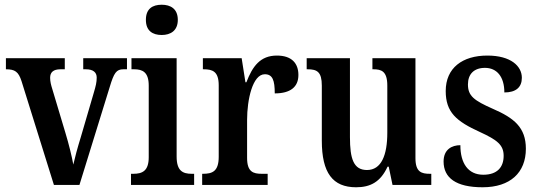

<svg xmlns="http://www.w3.org/2000/svg" viewBox="-20 -782 2274 812"><path d="M71 -439 208 0H316L444 -414C462 -474 472 -489 502 -489H517V-536H332V-489H343C374 -489 389 -476 389 -454C389 -434 385 -418 377 -391L322 -203C308 -158 296 -113 290 -86C284 -120 271 -173 257 -219L201 -406C196 -422 192 -437 192 -453C192 -476 205 -489 236 -489H254V-536H5V-489C43 -489 58 -479 71 -439Z M664 -634C701 -634 732 -652 732 -698C732 -745 701 -762 664 -762C625 -762 597 -745 597 -698C597 -652 625 -634 664 -634ZM534 0H801V-47H791C753 -47 727 -59 727 -120V-536H536V-489H547C583 -489 609 -477 609 -420V-117C609 -59 582 -47 544 -47H534Z M835 0H1112V-47H1087C1051 -47 1025 -55 1025 -114V-275C1025 -360 1048 -468 1100 -468C1133 -468 1142 -442 1142 -387C1208 -387 1242 -414 1242 -465C1242 -514 1214 -547 1151 -547C1081 -547 1048 -502 1022 -434H1018L1002 -536H838V-489H841C879 -489 905 -480 905 -421V-119C905 -56 877 -47 838 -47H835Z M1486 10C1546 10 1589 -12 1619 -77H1624L1640 0H1804V-47H1798C1763 -47 1737 -54 1737 -113V-536H1555V-489H1559C1593 -489 1618 -481 1618 -420V-221C1618 -126 1593 -63 1532 -63C1475 -63 1460 -111 1460 -202V-536H1277V-489H1281C1321 -489 1341 -478 1341 -420V-187C1341 -51 1387 10 1486 10Z M2021 10C2138 10 2204 -52 2204 -153C2204 -243 2154 -283 2064 -322C1985 -357 1959 -376 1959 -425C1959 -468 1984 -495 2031 -495C2081 -495 2113 -458 2113 -391C2162 -391 2187 -413 2187 -453C2187 -502 2141 -547 2041 -547C1936 -547 1865 -495 1865 -397C1865 -307 1910 -269 2009 -224C2083 -190 2110 -169 2110 -123C2110 -75 2083 -43 2024 -43C1960 -43 1927 -91 1927 -168C1891 -168 1856 -150 1856 -99C1856 -30 1908 10 2021 10Z"/></svg>

Font: Noto Serif Sinhala Condensed SemiBold
Style: Regular
Weight: 600
Width: 3
Designer: Jelle Bosma - Monotype Design Team
Foundry: Monotype Imaging Inc.
Version: Version 2.007